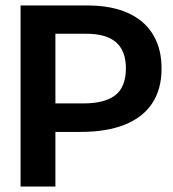

<svg xmlns="http://www.w3.org/2000/svg" viewBox="-20 -680 632 700"><path d="M140 -199V-303H285Q362 -303 400.5 -333Q439 -363 439 -431Q439 -494 403.5 -525.5Q368 -557 294 -557H140V-660H303Q361 -660 410 -646Q459 -632 494.5 -603.5Q530 -575 549.5 -531.5Q569 -488 569 -430Q569 -355 535 -303.5Q501 -252 435 -225.5Q369 -199 272 -199ZM55 0V-660H182V0Z"/></svg>

Font: Bricolage Grotesque 72pt SemiBold
Style: Regular
Weight: 600
Version: Version 1.001;gftools[0.9.33.dev8+g029e19f]